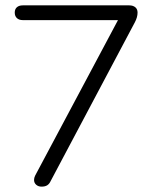

<svg xmlns="http://www.w3.org/2000/svg" viewBox="-20 -690 577 716"><path d="M107 -19Q107 -27 111 -35L420 -615H65Q51 -615 43 -622.5Q35 -630 35 -643Q35 -656 43 -663Q51 -670 65 -670H462Q476 -670 484.5 -663Q493 -656 493 -643Q493 -626 483 -607L169 -15Q164 -4 156 1Q148 6 135 6Q123 6 115 -1Q107 -8 107 -19Z"/></svg>

Font: SN Pro Light
Style: Regular
Weight: 300
Designer: Tobias Whetton
Foundry: Supernotes
Version: Version 1.002